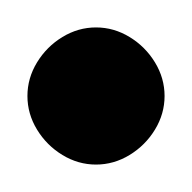

<svg xmlns="http://www.w3.org/2000/svg" viewBox="-20 -490 140 140"><path d="M0 -420Q0 -407 7 -395.5Q14 -384 25.5 -377Q37 -370 50 -370Q63 -370 74.5 -377Q86 -384 93 -395.5Q100 -407 100 -420Q100 -433 93 -444.5Q86 -456 74.5 -463Q63 -470 50 -470Q37 -470 25.5 -463Q14 -456 7 -444.5Q0 -433 0 -420Z"/></svg>

Font: Linefont
Style: Regular
Weight: 400
Monospace: yes
Version: Version 3.002;gftools[0.9.33]